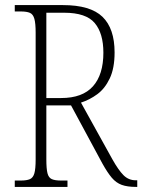

<svg xmlns="http://www.w3.org/2000/svg" viewBox="-20 -734 559 754"><path d="M38 0V-25H61Q85 -25 97.5 -30.5Q110 -36 115 -53.5Q120 -71 120 -108V-606Q120 -642 115 -660Q110 -678 97.5 -683.5Q85 -689 61 -689H38V-714H227Q335 -714 382.5 -668Q430 -622 430 -528Q430 -466 411 -426Q392 -386 362 -364Q332 -342 298 -331L421 -109Q445 -66 465 -46Q485 -26 513 -26H519V0H514Q480 0 458 -8Q436 -16 419 -36Q402 -56 382 -92L259 -320H162V-108Q162 -71 166.5 -53.5Q171 -36 183.5 -30.5Q196 -25 220 -25H245V0ZM220 -349Q304 -349 345 -395Q386 -441 386 -527Q386 -603 352 -643.5Q318 -684 232 -684H162V-349Z"/></svg>

Font: Noto Serif Sinhala Condensed ExtraLight
Style: Regular
Weight: 200
Width: 3
Designer: Jelle Bosma - Monotype Design Team
Foundry: Monotype Imaging Inc.
Version: Version 2.007; ttfautohint (v1.8.4.7-5d5b)